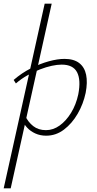

<svg xmlns="http://www.w3.org/2000/svg" viewBox="-39 -731 527 1040"><path d="M-19 289 203 -711H241L19 289ZM211 4Q179 4 152.5 -8Q126 -20 107.5 -40Q89 -60 80 -86L98 -103Q113 -70 141 -48Q169 -26 210 -26Q249 -26 284 -51Q319 -76 346 -120Q373 -164 385 -220Q400 -298 378.5 -339.5Q357 -381 295 -381Q271 -381 241 -374.5Q211 -368 177.5 -355Q144 -342 110.5 -323.5Q77 -305 47 -279L35 -298Q79 -336 128.5 -361Q178 -386 225.5 -399Q273 -412 310 -412Q361 -412 390 -389.5Q419 -367 427.5 -326Q436 -285 425 -228Q412 -167 381.5 -114.5Q351 -62 307.5 -29Q264 4 211 4Z"/></svg>

Font: Ysabeau Infant ExtraLight
Style: Italic
Weight: 250
Italic angle: -12°
Designer: Christian Thalmann (Catharsis Fonts)
Version: Version 2.001;gftools[0.9.30]; featfreeze: ss01,ss02,lnum